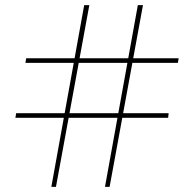

<svg xmlns="http://www.w3.org/2000/svg" viewBox="-20 -728 756 748"><path d="M198 0H180L308 -708H328ZM407 0H389L517 -708H537ZM40 -269 43 -287H637L635 -269ZM673 -483H79L82 -501H676Z"/></svg>

Font: Kalnia Light
Style: Regular
Weight: 300
Designer: Frida Medrano
Foundry: Frida Medrano
Version: Version 1.105